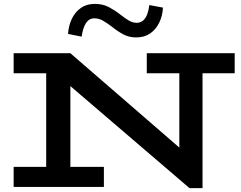

<svg xmlns="http://www.w3.org/2000/svg" viewBox="-20 -959 1236 985"><path d="M952 6 144 -686H341L900 -202V-669H1019V6ZM50 0V-103H513V0ZM217 -15V-686H341V-15ZM50 -583V-686H341L340 -583ZM733 -583V-686H1184V-583ZM679 -767Q642 -767 613 -782.5Q584 -798 558 -819Q532 -839 510 -852Q488 -865 464 -865Q437 -865 421 -840.5Q405 -816 399 -771L329 -785Q332 -828 348.5 -862.5Q365 -897 394.5 -918Q424 -939 466 -939Q507 -939 537.5 -923Q568 -907 595 -886Q619 -867 639.5 -854.5Q660 -842 681 -842Q701 -842 714.5 -854Q728 -866 735.5 -886.5Q743 -907 746 -933L816 -920Q814 -878 797 -843Q780 -808 750.5 -787.5Q721 -767 679 -767Z"/></svg>

Font: BioRhyme SemiExpanded SemiBold
Style: Regular
Weight: 600
Width: 6
Designer: Aoife Mooney
Foundry: Aoife Mooney Type
Version: Version 1.600;gftools[0.9.33]